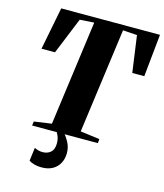

<svg xmlns="http://www.w3.org/2000/svg" viewBox="-138 -846 1010 1182"><g transform="rotate(15 366.5 -254.5)"><path d="M117 0 120.5 -26.5 232 -42.5 322.5 -711 231.5 -705 136.5 -472H50.5L103.5 -743H733L705.5 -472H629L596.5 -705L506 -711L415.5 -42.5L538.5 -26.5L536 0ZM290.5 -17 311 -15Q332.5 6.5 350.2 38.8Q368 71 368 109Q368 144 353.2 172.5Q338.5 201 309.8 217.5Q281 234 238.5 234Q215.5 234 194.5 228.8Q173.5 223.5 158 213L169 128.5Q180 134 193.5 138Q207 142 225.5 141.5Q254.5 140 273.5 122.8Q292.5 105.5 293 68Q293 38.5 283 17.2Q273 -4 264.5 -15Z"/></g></svg>

Font: Merriweather 120pt Black
Style: Italic
Weight: 900
Italic angle: -7.8°
Version: Version 2.101